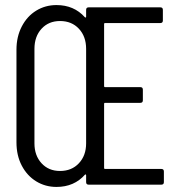

<svg xmlns="http://www.w3.org/2000/svg" viewBox="-20 -729 690 758"><path d="M45 -167V-533Q45 -584 66 -624.5Q87 -665 123 -687Q159 -709 203 -709Q272 -709 315 -661Q317 -659 318.5 -660Q320 -661 320 -663V-690Q320 -700 330 -700H613Q623 -700 623 -690V-648Q623 -638 613 -638H395Q391 -638 391 -634V-389Q391 -385 395 -385H534Q544 -385 544 -375V-333Q544 -323 534 -323H395Q391 -323 391 -319V-66Q391 -62 395 -62H617Q627 -62 627 -52V-10Q627 0 617 0H330Q320 0 320 -10V-37Q320 -39 318.5 -40Q317 -41 316 -40Q273 9 203 9Q159 9 123 -13Q87 -35 66 -75Q45 -115 45 -167ZM320 -163V-536Q320 -585 291.5 -615.5Q263 -646 217 -646Q172 -646 144 -615.5Q116 -585 116 -536V-163Q116 -115 144 -84.5Q172 -54 217 -54Q263 -54 291.5 -84.5Q320 -115 320 -163Z"/></svg>

Font: Barlow Condensed
Style: Regular
Weight: 400
Width: 3
Designer: Jeremy Tribby
Foundry: Tribby Type
Version: Version 1.500